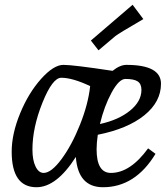

<svg xmlns="http://www.w3.org/2000/svg" viewBox="-20 -775 706 805"><path d="M510 -503Q655 -503 655 -424Q655 -348 585 -291.5Q515 -235 390 -210Q385 -175 385 -149Q385 -50 445 -50Q526 -50 601 -153L632 -130Q547 10 412 10Q307 10 298 -117Q217 10 133 10Q29 10 29 -139Q29 -214 64.5 -300Q100 -386 152.5 -444.5Q205 -503 246 -503Q287 -503 452 -478Q483 -503 510 -503ZM163 -50Q195 -50 238 -108Q281 -166 315.5 -252.5Q350 -339 358 -414Q284 -449 237 -449Q200 -449 158 -344.5Q116 -240 116 -148Q116 -104 129 -77Q142 -50 163 -50ZM506 -444Q479 -444 448 -387Q417 -330 399 -255Q477 -272 525 -311Q573 -350 573 -398Q573 -423 557.5 -433.5Q542 -444 506 -444ZM536 -755 581 -695Q478 -635 464 -624L393 -564L361 -605Z"/></svg>

Font: Andada
Style: Italic
Weight: 400
Italic angle: -8.29999°
Designer: Carolina Giovagnoli
Foundry: Carolina Giovagnoli
Version: Version 1.003